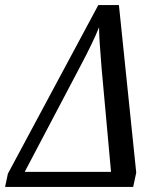

<svg xmlns="http://www.w3.org/2000/svg" viewBox="-46 -734 636 754"><path d="M-15 -52 340 -714H421L489 -56L477 0H-26ZM390 -59 353 -466Q343 -584 343 -627Q320 -569 270 -475L51 -59Z"/></svg>

Font: Noto Serif Narrow
Style: Italic
Weight: 400
Width: 4
Italic angle: -12°
Designer: Monotype Design Team
Foundry: Monotype Imaging Inc.
Version: Version 1.001